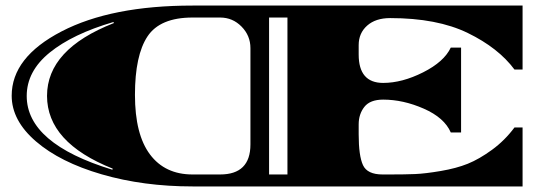

<svg xmlns="http://www.w3.org/2000/svg" viewBox="-20 -670 1978 690"><path d="M672 -43H771Q880 -43 880 -151V-497Q880 -542 848 -574.5Q816 -607 771 -607H672Q555 -607 510 -539Q465 -471 465 -329Q465 -187 519 -115Q573 -43 672 -43ZM1858 0H672Q495 0 345.5 -43.5Q196 -87 109 -162Q22 -237 22 -326Q22 -464 201 -557Q380 -650 672 -650H1858V-420H1829Q1771 -498 1661 -551.5Q1551 -605 1382 -605Q1330 -605 1299.5 -578Q1269 -551 1269 -508V-474Q1269 -372 1357 -372Q1425 -372 1500.5 -410Q1576 -448 1600 -499H1637V-194H1600Q1577 -247 1503 -279.5Q1429 -312 1357 -312Q1310 -312 1289.5 -286Q1269 -260 1269 -223V-187Q1269 -110 1284.5 -76.5Q1300 -43 1355 -43H1380Q1436 -43 1472 -44.5Q1508 -46 1564 -55.5Q1620 -65 1661 -81.5Q1702 -98 1748 -131.5Q1794 -165 1829 -212H1858ZM385 -64Q149 -158 149 -325.5Q149 -493 389 -587L388 -591Q241 -548 158.5 -481Q76 -414 76 -325Q76 -154 384 -60ZM1013 -43V-607H947V-43Z"/></svg>

Font: Diplomata SC
Style: Regular
Weight: 400
Width: 7
Designer: Eduardo Rodriguez Tunni
Foundry: Eduardo Rodriguez Tunni
Version: Version 1.001